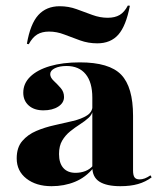

<svg xmlns="http://www.w3.org/2000/svg" viewBox="-20 -652 582 684"><path d="M308.9 -209.7V-304Q308.9 -358.9 285.1 -387.9Q261.3 -416.9 216.9 -416.9Q191.9 -416.9 175.4 -408.9Q158.9 -400.8 158.9 -387.9Q158.9 -375.8 171.4 -364.1Q183.9 -352.4 196 -338.7Q208.1 -325 208.1 -306.5Q208.1 -285.5 187.5 -272.2Q166.9 -258.9 134.7 -258.9Q101.6 -258.9 82.3 -276.2Q62.9 -293.5 62.9 -321.8Q62.9 -354.8 87.9 -379Q112.9 -403.2 158.1 -416.5Q203.2 -429.8 264.5 -429.8Q369.4 -429.8 411.7 -385.9Q454 -341.9 454 -239.5V-209.7ZM163.7 11.3Q108.9 11.3 74.2 -15.7Q39.5 -42.7 39.5 -87.9Q39.5 -126.6 59.3 -149.6Q79 -172.6 109.3 -185.5Q139.5 -198.4 174.2 -206Q208.9 -213.7 239.5 -221Q270.2 -228.2 289.9 -240.7Q309.7 -253.2 309.7 -275.8L311.3 -261.3Q308.9 -244.4 295.6 -232.3Q282.3 -220.2 264.5 -208.9Q246.8 -197.6 229.8 -183.9Q212.9 -170.2 201.6 -151.2Q190.3 -132.3 190.3 -103.2Q190.3 -71 205.6 -53.6Q221 -36.3 249.2 -36.3Q267.7 -36.3 284.3 -42.7Q300.8 -49.2 311.3 -62.1L312.1 -53.2Q285.5 -20.2 247.2 -4.4Q208.9 11.3 163.7 11.3ZM454 -45.2Q454 -27.4 459.3 -20.2Q464.5 -12.9 477.4 -12.9Q486.3 -12.9 496 -16.5Q505.6 -20.2 516.1 -27.4L520.2 -20.2Q498.4 -4 471.8 3.6Q445.2 11.3 408.9 11.3Q359.7 11.3 334.3 -4.8Q308.9 -21 308.9 -56.5V-209.7H454ZM326.6 -497.6Q294.4 -497.6 265.3 -508.1Q236.3 -518.5 209.3 -529Q182.3 -539.5 154.8 -539.5Q129.8 -539.5 112.9 -529.4Q96 -519.4 82.3 -494.4L75.8 -496Q87.9 -566.9 116.5 -598.4Q145.2 -629.8 192.7 -629.8Q224.2 -629.8 252.8 -619.4Q281.5 -608.9 308.9 -598.8Q336.3 -588.7 363.7 -588.7Q389.5 -588.7 406.5 -598.8Q423.4 -608.9 435.5 -632.3L442.7 -631.5Q429 -559.7 401.6 -528.6Q374.2 -497.6 326.6 -497.6Z"/></svg>

Font: Playfair 144pt SemiExpanded Black
Style: Regular
Weight: 900
Width: 6
Designer: Claus Eggers Sørensen
Foundry: Claus Eggers Sørensen
Version: Version 2.203